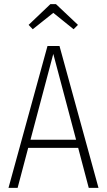

<svg xmlns="http://www.w3.org/2000/svg" viewBox="-20 -906 515 926"><path d="M408 0 357 -193H116L65 0H21L209 -684H267L455 0ZM127 -232H347L237 -646ZM138 -765 118 -786 223 -886H250L356 -786L335 -765L237 -844Z"/></svg>

Font: Fira Sans Extra Condensed ExtraLight
Style: Regular
Weight: 275
Width: 1
Designer: Carrois Corporate & Edenspiekermann AG
Foundry: Carrois Corporate GbR & Edenspiekermann AG
Version: Version 4.203